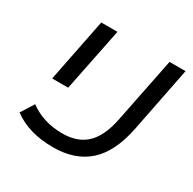

<svg xmlns="http://www.w3.org/2000/svg" viewBox="-156 -860 1032 1028"><g transform="rotate(30 360.0 -346.0)"><path d="M48 -64 98 -144Q184 -81 302 -81Q396 -81 451 -134Q506 -187 528 -302L608 -700H707L627 -296Q596 -141 514 -66.5Q432 8 295 8Q145 8 48 -64ZM186 -700H286L207 -309H108Z"/></g></svg>

Font: Idrija
Style: Italic
Weight: 500
Italic angle: -11.3°
Designer: Julieta Ulanovsky
Foundry: Julieta Ulanovsky
Version: Version 7.200